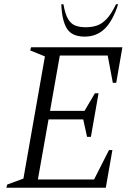

<svg xmlns="http://www.w3.org/2000/svg" viewBox="-20 -882 623 902"><path d="M10 0 14 -15 90 -43 191 -617 122 -645 126 -660H555L526 -493H510L486 -621H261L215 -361H377L426 -444H443L407 -239H389L371 -321H208L158 -39H422L492 -177H508L477 0ZM378 -710Q318 -710 294.5 -747.5Q271 -785 268 -862H278Q286 -816 299.5 -793Q313 -770 333.5 -762Q354 -754 383 -754Q412 -754 435.5 -762Q459 -770 481 -793Q503 -816 525 -862H535Q510 -784 472 -747Q434 -710 378 -710Z"/></svg>

Font: Spectral SC Light
Style: Italic
Weight: 300
Italic angle: -10°
Designer: Jean-Baptiste Levee
Foundry: Production Type
Version: Version 2.001